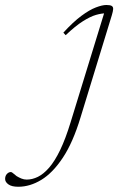

<svg xmlns="http://www.w3.org/2000/svg" viewBox="-221 -470 478 750"><path d="M93.5 -11Q64 86.5 24.5 146Q-15 205.5 -59.5 232.5Q-104 259.5 -149.5 259.5Q-175.5 259.5 -188.2 250.2Q-201 241 -201 229Q-201 217 -194 209.5Q-187 202 -178.5 202Q-175 202 -169.8 206.8Q-164.5 211.5 -156 218Q-147 223.5 -137.2 227.5Q-127.5 231.5 -116.5 231.5Q-95 231.5 -73 220.8Q-51 210 -29 184.8Q-7 159.5 14 116Q35 72.5 55 7L189 -429L193 -418Q176 -418 154 -411.8Q132 -405.5 103 -387.2Q74 -369 35.5 -332.5L26.5 -342.5Q65 -384.5 96.8 -408Q128.5 -431.5 153.5 -441Q178.5 -450.5 194.5 -450.5Q209.5 -450.5 215.5 -446.8Q221.5 -443 221 -434.5Q220.5 -426 216 -411Z"/></svg>

Font: Newsreader 16pt 16pt ExtraLight
Style: Italic
Weight: 250
Italic angle: -17°
Version: Version 1.003